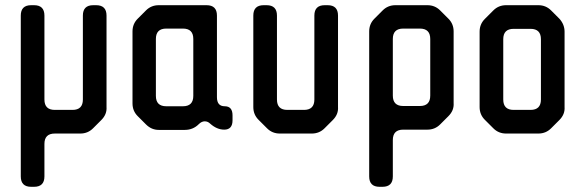

<svg xmlns="http://www.w3.org/2000/svg" viewBox="-20 -505 2243 739"><path d="M100 214H111Q151 214 151 174V49Q151 9 191 9H289Q318 9 338 -11L370 -43Q392 -65 390 -93V-445Q390 -485 350 -485H339Q299 -485 299 -445V-122Q299 -82 259 -82H191Q151 -82 151 -122V-445Q151 -485 111 -485H100Q60 -485 60 -445V174Q60 214 100 214Z M580 -136V-355Q580 -395 620 -395H684Q724 -395 724 -355V-136Q724 -96 684 -96H620Q580 -96 580 -136ZM542 -26Q563 -5 591 -5H691Q723 -5 745 -27Q756 -38 768 -38Q780 -38 789 -29Q815 -6 843 -6Q875 -6 875 -42V-61Q875 -96 845 -96Q815 -96 815 -131V-445Q815 -485 775 -485H591Q562 -485 542 -465L510 -433Q490 -413 490 -384V-107Q490 -78 510 -58Z M1008 -11Q1028 9 1057 9H1180Q1209 9 1229 -11L1261 -43Q1283 -65 1281 -93V-445Q1281 -485 1241 -485H1230Q1190 -485 1190 -445V-122Q1190 -82 1150 -82H1086Q1046 -82 1046 -122V-445Q1046 -485 1006 -485H995Q955 -485 955 -445V-93Q955 -64 975 -44Z M1492 -137V-355Q1492 -395 1532 -395H1596Q1636 -395 1636 -355V-137Q1636 -97 1596 -97H1532Q1492 -97 1492 -137ZM1441 214H1452Q1492 214 1492 174V34Q1492 -6 1532 -6H1625Q1654 -6 1674 -26L1706 -58Q1728 -80 1726 -108V-384Q1726 -413 1706 -433L1674 -465Q1654 -485 1625 -485H1502Q1473 -485 1453 -465L1421 -433Q1401 -413 1401 -384V174Q1401 214 1441 214Z M1879 -11Q1899 9 1928 9H2052Q2081 9 2101 -11L2133 -43Q2155 -65 2153 -93V-383Q2153 -411 2133 -433L2101 -465Q2081 -485 2052 -485H1928Q1899 -485 1879 -465L1846 -432Q1826 -412 1826 -383V-93Q1826 -64 1846 -44ZM1917 -122V-354Q1917 -394 1957 -394H2022Q2062 -394 2062 -354V-122Q2062 -82 2022 -82H1957Q1917 -82 1917 -122Z"/></svg>

Font: WDXL Lubrifont JP N
Style: Regular
Weight: 400
Designer: [WDXL Lubrifont] Copyright 2020-2022 (c) NightFurySL2001, Skr-ZERO; [ZCOOL QingKe HuangYou] Copyright 2018-2022 (c) The 
Version: Version 2.001;hotconv 1.1.1;makeotfexe 2.6.0